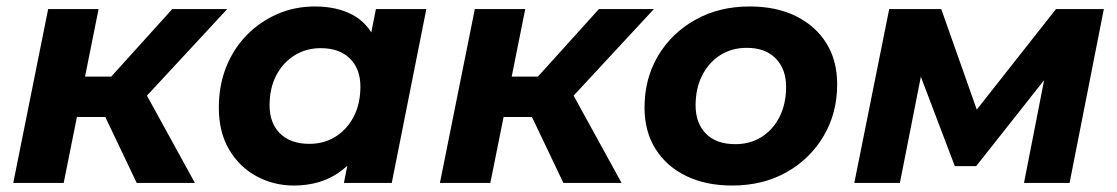

<svg xmlns="http://www.w3.org/2000/svg" viewBox="-20 -566 3457 594"><path d="M403 0 281 -256 410 -315 583 0ZM21 0 129 -538H285L177 0ZM173 -204 196 -329H385L361 -204ZM416 -250 269 -268 513 -538H683Z M889 8Q827 8 774 -20.5Q721 -49 689 -103Q657 -157 657 -233Q657 -301 679.5 -358Q702 -415 743 -457Q784 -499 838 -522.5Q892 -546 954 -546Q1021 -546 1069 -521Q1117 -496 1140.5 -443.5Q1164 -391 1157 -308Q1152 -213 1118 -141.5Q1084 -70 1026.5 -31Q969 8 889 8ZM937 -121Q983 -121 1018.5 -143.5Q1054 -166 1074.5 -205.5Q1095 -245 1095 -298Q1095 -353 1062.5 -385Q1030 -417 972 -417Q927 -417 891 -394.5Q855 -372 834.5 -332.5Q814 -293 814 -240Q814 -185 846.5 -153Q879 -121 937 -121ZM1044 0 1065 -107 1100 -267 1121 -427 1143 -538H1299L1192 0Z M1723 0 1601 -256 1730 -315 1903 0ZM1341 0 1449 -538H1605L1497 0ZM1493 -204 1516 -329H1705L1681 -204ZM1736 -250 1589 -268 1833 -538H2003Z M2245 8Q2163 8 2102 -22Q2041 -52 2007.5 -106Q1974 -160 1974 -233Q1974 -323 2016 -393.5Q2058 -464 2131.5 -505Q2205 -546 2299 -546Q2382 -546 2442.5 -516Q2503 -486 2536.5 -432.5Q2570 -379 2570 -305Q2570 -216 2528 -145Q2486 -74 2413 -33Q2340 8 2245 8ZM2255 -120Q2301 -120 2336.5 -142.5Q2372 -165 2392 -205Q2412 -245 2412 -298Q2412 -352 2380 -385Q2348 -418 2290 -418Q2244 -418 2208.5 -395.5Q2173 -373 2152.5 -333Q2132 -293 2132 -240Q2132 -185 2164 -152.5Q2196 -120 2255 -120Z M2623 0 2731 -538H2892L3022 -170H2957L3247 -538H3395L3289 0H3148L3222 -378L3245 -362L3000 -52H2934L2812 -373L2839 -380L2764 0Z"/></svg>

Font: MOST Montserrat
Style: Bold Italic
Weight: 700
Italic angle: -11.3°
Designer: Julieta Ulanovsky
Foundry: Julieta Ulanovsky
Version: Version 8.000;March 11, 2024;FontCreator 15.0.0.2926 64-bit